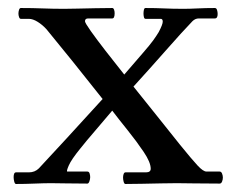

<svg xmlns="http://www.w3.org/2000/svg" viewBox="-20 -458 590 479"><path d="M313 -242Q342 -206 371.5 -169Q401 -132 429 -97Q459 -60 473 -45Q487 -30 495 -30H528Q532 -30 534 -25Q536 -20 536 -15Q536 -10 534 -5Q532 0 528 0Q488 0 463 -0.5Q438 -1 421 -1Q406 -1 382 -0.5Q358 0 334 0.5Q310 1 293 1Q290 1 288.5 -4.5Q287 -10 287 -15Q287 -20 288.5 -24Q290 -28 293 -28H344Q356 -28 356 -37Q356 -53 338.5 -79Q321 -105 298.5 -133Q276 -161 260 -182Q240 -158 217.5 -132Q195 -106 180 -87Q158 -60 151.5 -45Q145 -30 148 -30H198Q202 -30 203.5 -25.5Q205 -21 205 -16Q205 -11 203 -5.5Q201 0 198 0Q166 0 145 -0.5Q124 -1 107 -1Q91 -1 66.5 0Q42 1 20 1Q17 1 15.5 -5Q14 -11 14 -16Q14 -28 20 -28H52Q67 -28 77 -38Q104 -67 145.5 -112Q187 -157 236 -211Q194 -264 161.5 -304.5Q129 -345 96 -385Q86 -396 74 -403.5Q62 -411 52 -411H32Q29 -411 27.5 -415.5Q26 -420 26 -424Q26 -429 27.5 -433.5Q29 -438 32 -438Q61 -438 86.5 -437Q112 -436 140 -436Q151 -436 172.5 -436.5Q194 -437 218 -437.5Q242 -438 260 -438Q263 -438 264.5 -434Q266 -430 266 -425Q266 -412 260 -412H200Q192 -412 192 -405Q192 -401 206.5 -380.5Q221 -360 243.5 -331Q266 -302 290 -272Q321 -308 337.5 -327Q354 -346 362 -357Q370 -368 376 -378Q386 -397 386 -404Q386 -411 381 -411H343Q340 -411 339 -415.5Q338 -420 338 -424Q338 -429 339 -433.5Q340 -438 343 -438Q369 -438 389.5 -437Q410 -436 438 -436Q453 -436 473 -437Q493 -438 516 -438Q520 -438 521.5 -433Q523 -428 523 -423Q523 -412 516 -412H476Q467 -412 460 -405Q435 -379 394.5 -333Q354 -287 313 -242Z"/></svg>

Font: Sedan SC
Style: Regular
Weight: 400
Designer: Sebastian Salazar
Foundry: Sebastian Salazar
Version: Version 1.100; ttfautohint (v1.8.4.7-5d5b)